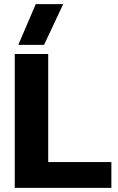

<svg xmlns="http://www.w3.org/2000/svg" viewBox="-20 -904 567 924"><path d="M68 -688 152 -884H284L192 -688ZM51 0V-644H212V-124H516V0Z"/></svg>

Font: Kanit SemiBold
Style: Regular
Weight: 600
Designer: Katatrad Team
Foundry: CadsonDemak
Version: Version 2.000; ttfautohint (v1.8.3)